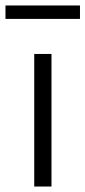

<svg xmlns="http://www.w3.org/2000/svg" viewBox="-37 -681 312 701"><path d="M255 -612V-661H-17V-612ZM151 0V-484H88V0Z"/></svg>

Font: SnT
Style: Regular
Weight: 300
Designer: Natanael Gama
Version: Version 1.001;PS 001.001;hotconv 1.0.70;makeotf.lib2.5.58329